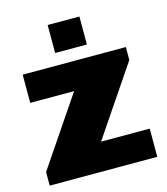

<svg xmlns="http://www.w3.org/2000/svg" viewBox="-108 -804 772 888"><g transform="rotate(-15 278.0 -360.0)"><path d="M20 0V-65L242 -393H32V-528H526V-466L302 -135H535V0ZM203 -586V-720H355V-586Z"/></g></svg>

Font: Archivo SemiBold Black
Style: Regular
Weight: 900
Version: Version 2.001